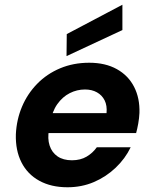

<svg xmlns="http://www.w3.org/2000/svg" viewBox="-20 -779 647 811"><path d="M265 12Q196 12 146 -15.5Q96 -43 70.5 -93.5Q45 -144 47 -212Q50 -274 73 -328.5Q96 -383 137 -425Q178 -467 234 -490.5Q290 -514 357 -514Q425 -514 473.5 -487Q522 -460 546.5 -412Q571 -364 569 -302Q568 -280 564 -257.5Q560 -235 555 -217H146L161 -301H430Q433 -333 422 -355Q411 -377 389.5 -389Q368 -401 339 -401Q305 -401 274.5 -385.5Q244 -370 222 -339Q200 -308 192 -260L187 -231Q180 -194 189.5 -164.5Q199 -135 223 -118.5Q247 -102 284 -102Q320 -102 346 -117.5Q372 -133 389 -157H532Q509 -109 468.5 -70.5Q428 -32 376.5 -10Q325 12 265 12ZM261 -542 262 -635 497 -759V-652Z"/></svg>

Font: DM Sans 16pt ExtraBold
Style: Italic
Weight: 800
Italic angle: -10°
Version: Version 4.004;gftools[0.9.30]